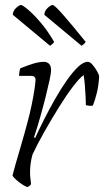

<svg xmlns="http://www.w3.org/2000/svg" viewBox="-20 -747 416 767"><path d="M90 0Q85 0 71.5 -8.5Q58 -17 45.5 -28Q33 -39 30 -46Q33 -59 42 -90.5Q51 -122 64 -166Q77 -210 90 -259Q99 -292 106.5 -328Q114 -364 118 -392Q122 -420 122 -428Q122 -444 103 -444H56Q56 -450 57.5 -459.5Q59 -469 61 -474Q90 -486 113.5 -493Q137 -500 156 -500Q168 -500 176 -492Q184 -484 184 -466Q184 -455 178 -427Q172 -399 162.5 -361Q153 -323 141 -280.5Q129 -238 116 -199L120 -195Q136 -230 156.5 -270.5Q177 -311 200 -351.5Q223 -392 246.5 -425.5Q270 -459 291.5 -479.5Q313 -500 331 -500Q340 -500 350 -488Q360 -476 368 -462Q376 -448 376 -441Q374 -405 367 -376.5Q360 -348 351 -325Q344 -324 337 -324.5Q330 -325 323 -327Q323 -337 322 -359.5Q321 -382 319 -407Q317 -432 314 -447Q298 -436 271 -400.5Q244 -365 214 -316.5Q184 -268 156 -218.5Q128 -169 110 -130Q105 -113 102.5 -94.5Q100 -76 100 -58Q100 -46 101.5 -34.5Q103 -23 104 -12Q103 -9 100 -6Q97 -3 90 0ZM306 -564 157 -688Q158 -704 170.5 -715.5Q183 -727 190 -727Q198 -727 233 -687Q268 -647 322 -580Q321 -576 316 -572Q311 -568 306 -564ZM180 -564 31 -688Q32 -704 44.5 -715.5Q57 -727 64 -727Q70 -727 91.5 -709Q113 -691 141.5 -658Q170 -625 196 -580Q195 -576 190 -572Q185 -568 180 -564Z"/></svg>

Font: Texturina 72pt 72pt Thin
Style: Italic
Weight: 100
Italic angle: -11°
Designer: Guillermo Torres Carreño
Foundry: Omnibus-Type
Version: Version 1.002; ttfautohint (v1.8.3)